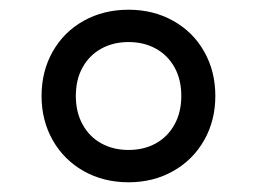

<svg xmlns="http://www.w3.org/2000/svg" viewBox="-20 -769 528 395"><path d="M65.5 -571.5Q65.5 -622.5 88.5 -663Q111.5 -703.5 152.2 -726.2Q193 -749 244.5 -749Q295.5 -749 336.2 -726.2Q377 -703.5 400 -663Q423 -622.5 423 -571.5Q423 -521 400 -480.5Q377 -440 336.2 -417Q295.5 -394 244.5 -394Q193 -394 152.2 -417Q111.5 -440 88.5 -480.5Q65.5 -521 65.5 -571.5ZM353 -571.5Q353 -605.5 339 -630.5Q325 -655.5 300.5 -669Q276 -682.5 244.5 -682.5Q213 -682.5 188.5 -669Q164 -655.5 150 -630.5Q136 -605.5 136 -571.5Q136 -538 150 -512.8Q164 -487.5 188.5 -474Q213 -460.5 244.5 -460.5Q276 -460.5 300.5 -474Q325 -487.5 339 -512.8Q353 -538 353 -571.5Z"/></svg>

Font: Encode Sans Medium
Style: Regular
Weight: 500
Designer: Multiple Designers
Foundry: Impallari Type
Version: Version 2.000